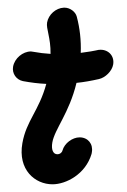

<svg xmlns="http://www.w3.org/2000/svg" viewBox="-20 -482 336 506"><path d="M113.2 -340C97.9 -340.9 82.8 -342.7 67.8 -345.5C66 -345.5 63.4 -346.4 61.6 -346.4C39.8 -346.4 18.4 -328.2 14.5 -306.4C11.3 -288.2 23 -271.8 40.5 -268.2C60.8 -264.5 81.2 -261.8 102 -260.9C82.7 -190 49.4 -163.9 39 -104.8C26.6 -34.5 72.2 3.7 118.4 3.7C153.9 3.7 205.4 -22.7 221.3 -76.4L222.1 -80.9C225.9 -102.7 211.7 -120 189.9 -120C170.8 -120 149.9 -104.5 144.7 -85.5C144 -81.5 139.2 -75.5 131.1 -75.5C119.9 -75.5 114.6 -87.9 117.9 -106.5C124.1 -141.9 162.4 -184 181.6 -263.6C201 -265.5 220.7 -269.1 240.6 -273.6C257.6 -277.3 275.2 -294.5 278.2 -311.8C282.1 -333.6 266.9 -350.9 245.1 -350.9C234.9 -350.9 239.8 -348.8 192.8 -342.7C194 -375.5 190.5 -407.3 182.3 -438.2C179.1 -450.9 164.7 -461.8 150.1 -461.8H148.3C127.2 -460.9 107.8 -443.6 104.1 -422.7C101.2 -406.2 113.9 -382.4 113.2 -340Z"/></svg>

Font: TudorRose
Style: Oblique
Weight: 500
Italic angle: 10°
Version: Version 001.000